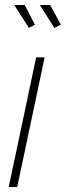

<svg xmlns="http://www.w3.org/2000/svg" viewBox="-20 -750 264 770"><path d="M125 -520H159L49 0H15ZM140 -730H181L224 -651L198 -638ZM37 -730H79L120 -651L96 -638Z"/></svg>

Font: Raleway Thin ExtraLight
Style: Italic
Weight: 250
Italic angle: -12°
Version: Version 4.026